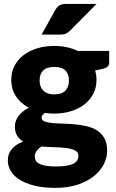

<svg xmlns="http://www.w3.org/2000/svg" viewBox="-20 -756 576 955"><path d="M250 -286.5Q288.5 -286.5 305.8 -305.8Q323 -325 323 -355.5Q323 -387 305.8 -405Q288.5 -423 250 -423Q211.5 -423 194.2 -405Q177 -387 177 -355.5Q177 -340.5 181.2 -328Q185.5 -315.5 194.5 -306.2Q203.5 -297 217.2 -291.8Q231 -286.5 250 -286.5ZM370 19Q370 0.5 353.5 -7.8Q337 -16 310.5 -19.5Q284 -23 251.2 -23.8Q218.5 -24.5 186 -27.5Q171.5 -17.5 162.2 -5.2Q153 7 153 22.5Q153 33.5 157.8 42.5Q162.5 51.5 174.5 58Q186.5 64.5 206.8 68.2Q227 72 258 72Q291.5 72 313 68Q334.5 64 347.2 57Q360 50 365 40.2Q370 30.5 370 19ZM523 -502.5V-446Q523 -433 515.8 -425.5Q508.5 -418 491 -414L453.5 -405.5Q456.5 -394.5 458.2 -383Q460 -371.5 460 -359Q460 -320 443.8 -289Q427.5 -258 399.2 -236.2Q371 -214.5 332.5 -202.8Q294 -191 250 -191Q238 -191 226.5 -191.8Q215 -192.5 204 -194.5Q187 -184 187 -171Q187 -158 201 -152.2Q215 -146.5 238 -144.2Q261 -142 290.2 -141.2Q319.5 -140.5 350 -137.8Q380.5 -135 409.8 -128.5Q439 -122 462 -107.5Q485 -93 499 -68.8Q513 -44.5 513 -7Q513 28 496 61.5Q479 95 446 121Q413 147 365 162.8Q317 178.5 255 178.5Q194 178.5 149.8 167Q105.5 155.5 76.2 136.8Q47 118 33 93.5Q19 69 19 42.5Q19 8 39 -15Q59 -38 95 -52Q76 -63.5 65 -81.5Q54 -99.5 54 -128Q54 -139.5 58 -152.2Q62 -165 70.8 -177.2Q79.5 -189.5 92.5 -200.5Q105.5 -211.5 123.5 -220Q83 -241.5 59.5 -276.8Q36 -312 36 -359Q36 -398 52.5 -429.2Q69 -460.5 97.8 -482.2Q126.5 -504 165.5 -515.8Q204.5 -527.5 250 -527.5Q316 -527.5 367 -502.5ZM460 -736.5 330 -605Q318.5 -593.5 308 -588.8Q297.5 -584 280 -584H187L255 -706.5Q263.5 -721 275 -728.8Q286.5 -736.5 310 -736.5Z"/></svg>

Font: Lato 2
Style: Regular
Weight: 900
Designer: Lukasz Dziedzic with Adam Twardoch and Botio Nikoltchev
Foundry: tyPoland Lukasz Dziedzic
Version: Version 2.015; 2015-08-06; http://www.latofonts.com/